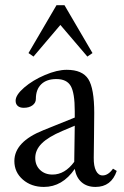

<svg xmlns="http://www.w3.org/2000/svg" viewBox="-20 -719 483 750"><path d="M110.8 -498 91.3 -511.7 200.7 -698.7H231.9L341.3 -511.7L321.3 -498L215.8 -621.6ZM151.4 11.2Q102.1 11.2 69.1 -17.6Q36.1 -46.4 36.1 -89.8Q36.1 -165 149.4 -210.4L272 -259.8V-285.2Q272 -356 256.3 -383.1Q240.7 -410.2 200.2 -410.2Q162.1 -410.2 141.1 -389.9Q120.1 -369.6 120.1 -332.5Q120.1 -317.4 106.9 -307.6Q93.8 -297.9 72.8 -297.9Q57.6 -297.9 49.3 -305.2Q41 -312.5 41 -325.7Q41 -348.1 74.5 -377Q107.9 -405.8 155.5 -426Q203.1 -446.3 240.7 -446.3Q301.8 -446.3 325 -409.9Q348.1 -373.5 348.1 -277.8Q348.1 -244.1 347.2 -183.1Q346.2 -122.1 346.2 -103Q345.7 -70.3 355 -52Q364.3 -33.7 380.9 -33.7Q402.8 -33.7 421.4 -60.1L436 -51.3Q415 11.2 353 11.2Q319.8 11.2 298.8 -7.1Q277.8 -25.4 272 -59.1Q223.6 11.2 151.4 11.2ZM117.7 -102.1Q117.7 -73.2 136.5 -55.2Q155.3 -37.1 185.1 -37.1Q233.4 -37.1 270 -86.9V-87.4Q270.5 -110.8 271 -157.7Q271.5 -204.6 272 -228L223.6 -207.5Q168.5 -184.1 143.1 -158.7Q117.7 -133.3 117.7 -102.1Z"/></svg>

Font: Elstob
Style: Regular
Weight: 400
Designer: Peter S. Baker
Version: Version 1.015